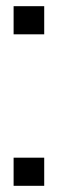

<svg xmlns="http://www.w3.org/2000/svg" viewBox="-20 -601 195 621"><path d="M24 -91V0H123V-91ZM24 -581V-490H123V-581Z"/></svg>

Font: Anybody ExtraCondensed Medium
Style: Regular
Weight: 500
Width: 2
Version: Version 1.113;gftools[0.9.25]